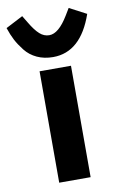

<svg xmlns="http://www.w3.org/2000/svg" viewBox="-136 -841 558 891"><g transform="rotate(-10 143.0 -395.5)"><path d="M143 -579Q101 -579 67.5 -594.5Q34 -610 12 -638Q-10 -666 -23 -691Q-36 -716 -47 -749L34 -791L54 -758Q77 -719 97.5 -700.5Q118 -682 143 -682Q187 -682 233 -758L253 -791L333 -749Q274 -579 143 -579ZM69 0V-525H217V0Z"/></g></svg>

Font: Anuphan
Style: Bold
Weight: 700
Designer: Mike Abbink, Paul van der Laan, Pieter van Rosmalen, Mint Tantisuwanna
Foundry: Bold Monday; Cadson Demak
Version: Version 3.002;hotconv 1.0.109;makeotfexe 2.5.65596